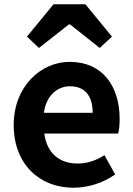

<svg xmlns="http://www.w3.org/2000/svg" viewBox="-20 -863 621 897"><path d="M379 -843H230L106 -692L162 -639L302 -749H307L446 -639L503 -692ZM322 14C394 14 462 -9 518 -48L468 -138C428 -113 389 -99 342 -99C258 -99 199 -147 187 -239H532C536 -252 539 -279 539 -306C539 -461 459 -574 305 -574C172 -574 44 -460 44 -279C44 -95 166 14 322 14ZM413 -336H185C196 -417 248 -460 307 -460C379 -460 413 -412 413 -336Z"/></svg>

Font: Spoqa Han Sans Neo Bold
Style: Bold
Weight: 700
Designer: [Spoqa Han Sans Neo] Dong-huui Kim  Younghwa Kang  Yujin Lee  [Noto Sans] Ryoko NISHIZUKA  (kana & ideographs); Paul D. 
Foundry: Spoqa (http://www.spoqa-han-sans.com)
Version: Version 1.100;hotconv 1.0.109;makeotfexe 2.5.65596